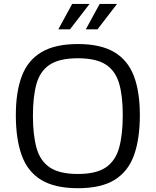

<svg xmlns="http://www.w3.org/2000/svg" viewBox="-20 -944 796 982"><path d="M378.4 18.6Q259.8 18.6 190.2 -24.2Q120.6 -66.9 90.8 -150.4Q61 -233.9 61 -355Q61 -475.1 92 -555.9Q123 -636.7 192.9 -677.7Q262.7 -718.8 378.4 -718.8Q494.6 -718.8 564.2 -677.5Q633.8 -636.2 664.6 -555.4Q695.3 -474.6 695.3 -355.5Q695.3 -233.9 665.5 -150.6Q635.7 -67.4 566.7 -24.4Q497.6 18.6 378.4 18.6ZM378.4 -54.2Q473.1 -54.2 522.5 -88.6Q571.8 -123 589.8 -190.2Q607.9 -257.3 607.9 -356Q607.9 -453.6 589.1 -517.8Q570.3 -582 520.8 -614Q471.2 -646 378.4 -646Q284.2 -646 234.6 -613.3Q185.1 -580.6 166.7 -515.4Q148.4 -450.2 148.4 -352.1Q148.4 -253.4 167 -187Q185.5 -120.6 235.1 -87.4Q284.7 -54.2 378.4 -54.2ZM349.1 -923.8H438L337.9 -793.9H278.3ZM489.7 -923.8H578.6L478.5 -793.9H418.9Z"/></svg>

Font: Metrophobic
Style: Regular
Weight: 400
Designer: Vernon Adams
Foundry: Vernon Adams
Version: Version 3.200; ttfautohint (v1.8.4.7-5d5b);gftools[0.9.23]